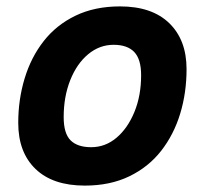

<svg xmlns="http://www.w3.org/2000/svg" viewBox="-20 -568 640 600"><path d="M245 12Q145 12 91 -40Q37 -92 37 -184Q37 -257 57 -323Q77 -389 116.5 -439.5Q156 -490 216 -519Q276 -548 355 -548Q455 -548 509 -495.5Q563 -443 563 -352Q563 -278 543 -212.5Q523 -147 483.5 -96.5Q444 -46 384 -17Q324 12 245 12ZM265 -108Q309 -108 344 -137.5Q379 -167 400 -218Q421 -269 421 -333Q421 -383 399.5 -405.5Q378 -428 335 -428Q291 -428 255.5 -398.5Q220 -369 199.5 -317.5Q179 -266 179 -202Q179 -151 200.5 -129.5Q222 -108 265 -108Z"/></svg>

Font: Geist Mono
Style: Bold Italic
Weight: 700
Italic angle: -12°
Monospace: yes
Designer: Basement.studio, Andrés Briganti, Mateo Zaragoza
Foundry: Basement.studio, Vercel, Andrés Briganti, Guido Ferreyra, Mateo Zaragoza
Version: Version 1.500; ttfautohint (v1.8.4.7-5d5b)